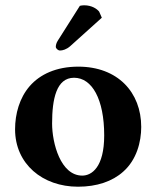

<svg xmlns="http://www.w3.org/2000/svg" viewBox="-20 -696 591 726"><path d="M37 -207C37 -76 141 10 275 10C346 10 405 -10 446 -47C497 -92 514 -160 514 -216C514 -347 425 -444 276 -444C193 -444 131 -415 92 -370C54 -326 37 -266 37 -207ZM260 -402C328 -402 374 -321 374 -184C374 -64 327 -32 291 -32C209 -32 177 -155 177 -229C177 -321 193 -402 260 -402ZM282 -674 199 -543C193 -534 191 -525 191 -519C191 -513 199 -505 207 -505C217 -505 231 -509 245 -521L365 -629L355 -652C347 -662 328 -676 298 -676C293 -676 285 -675 282 -674Z"/></svg>

Font: Libertinus Serif
Style: Bold
Weight: 700
Designer: Philipp H. Poll, Khaled Hosny
Foundry: Caleb Maclennan
Version: Version 7.050;RELEASE